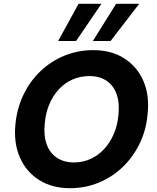

<svg xmlns="http://www.w3.org/2000/svg" viewBox="-20 -975 823 1007"><path d="M347 12Q253 12 185 -31Q117 -74 84 -150Q51 -226 61 -324Q69 -407 103 -478Q137 -549 192 -601.5Q247 -654 318 -683Q389 -712 469 -712Q564 -712 631.5 -669Q699 -626 732 -550.5Q765 -475 754 -376Q747 -293 712.5 -222Q678 -151 623 -98.5Q568 -46 497.5 -17Q427 12 347 12ZM368 -123Q414 -123 454 -141Q494 -159 525 -192Q556 -225 576 -270.5Q596 -316 601 -370Q608 -434 592 -480Q576 -526 539.5 -551Q503 -576 448 -576Q402 -576 361.5 -558.5Q321 -541 290 -508Q259 -475 239.5 -430Q220 -385 215 -330Q208 -267 224 -220.5Q240 -174 277 -148.5Q314 -123 368 -123ZM467 -760 589 -955H710L560 -760ZM285 -760 392 -955H512L379 -760Z"/></svg>

Font: DM Sans 12pt Black
Style: Italic
Weight: 900
Italic angle: -10°
Version: Version 4.004;gftools[0.9.30]